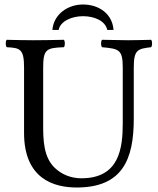

<svg xmlns="http://www.w3.org/2000/svg" viewBox="-20 -824 701 854"><path d="M172 -523C172 -606 187 -611 264 -614C270 -620 270 -641 264 -647C217 -646 168 -645 129 -645C90 -645 49 -646 10 -647C4 -641 4 -620 10 -614C70 -611 87 -606 87 -523V-233C87 -29 219 10 321 10C526 10 575 -117 575 -295V-523C575 -603 592 -607 652 -614C658 -620 658 -641 652 -647C614 -646 573 -645 550 -645C529 -645 480 -646 434 -647C428 -641 428 -620 434 -614C509 -607 526 -604 526 -523V-277C526 -165 511 -31 342 -31C294 -31 253 -49 223 -78C174 -125 172 -201 172 -266ZM213 -691H241C248 -730 300 -752 349 -752C402 -752 449 -730 457 -691H485C480 -761 422 -804 349 -804C283 -804 219 -762 213 -691Z"/></svg>

Font: Libertinus Serif
Style: Regular
Weight: 400
Designer: Philipp H. Poll, Khaled Hosny
Foundry: Caleb Maclennan
Version: Version 7.050;RELEASE